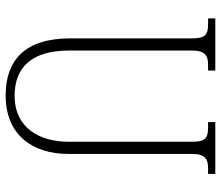

<svg xmlns="http://www.w3.org/2000/svg" viewBox="-70 -694 764 663"><g transform="rotate(-90 311.5 -362.0)"><path d="M560 -25C522 -25 511 -36 511 -81V-501C511 -660 433 -724 314 -724C175 -724 112 -628 112 -508V-81C112 -36 95 -25 63 -25H43V0H222V-25H203C165 -25 154 -36 154 -81V-507C154 -603 199 -693 313 -693C409 -693 469 -636 469 -505V-81C469 -36 452 -25 420 -25H400V0H580V-25Z"/></g></svg>

Font: Noto Serif Georgian Condensed ExtraLight
Style: Regular
Weight: 200
Width: 3
Designer: Monotype Design Team, Akaki Razmadze
Foundry: Google LLC
Version: Version 2.003